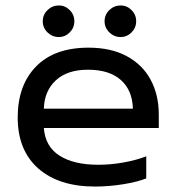

<svg xmlns="http://www.w3.org/2000/svg" viewBox="-20 -670 648 705"><path d="M137 -592Q137 -616 154.5 -633Q172 -650 196 -650Q219 -650 236 -633Q253 -616 253 -592Q253 -568 236 -551Q219 -534 196 -534Q172 -534 154.5 -551Q137 -568 137 -592ZM364 -592Q364 -616 381.5 -633Q399 -650 423 -650Q446 -650 463 -633Q480 -616 480 -592Q480 -568 463 -551Q446 -534 423 -534Q399 -534 381.5 -551Q364 -568 364 -592ZM45 -239Q45 -357 112.5 -426Q180 -495 305 -495Q388 -495 446 -463.5Q504 -432 533.5 -376.5Q563 -321 563 -250V-200H141Q146 -132 198.5 -98.5Q251 -65 341 -65Q387 -65 434 -73.5Q481 -82 517 -96V-15Q485 -2 432.5 6.5Q380 15 329 15Q196 15 120.5 -51.5Q45 -118 45 -239ZM468 -271Q466 -339 423.5 -376.5Q381 -414 303 -414Q227 -414 185 -375Q143 -336 141 -271Z"/></svg>

Font: Prompt
Style: Regular
Weight: 400
Designer: Katatrad Team
Foundry: CadsonDemak
Version: Version 1.001